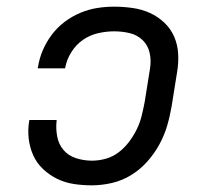

<svg xmlns="http://www.w3.org/2000/svg" viewBox="-20 -548 640 576"><path d="M255 8Q228 8 201.5 4Q175 0 151.5 -11.5Q128 -23 109 -41Q90 -59 79.5 -82.5Q69 -106 66 -133Q63 -160 68 -188H150Q147 -163 151.5 -139Q156 -115 170.5 -98Q185 -81 208 -73.5Q231 -66 256 -66Q277 -66 298 -72Q319 -78 336.5 -91.5Q354 -105 367.5 -123Q381 -141 390.5 -160.5Q400 -180 405 -200.5Q410 -221 414 -242L430 -342Q434 -366 429 -389Q424 -412 408 -427.5Q392 -443 369.5 -448.5Q347 -454 322 -454Q299 -454 274.5 -448.5Q250 -443 229 -428.5Q208 -414 194 -391.5Q180 -369 176 -346L175 -343H93L94 -347Q98 -373 108.5 -397.5Q119 -422 135.5 -444Q152 -466 174 -482.5Q196 -499 221 -509.5Q246 -520 271.5 -524Q297 -528 322 -528Q350 -528 378 -524Q406 -520 430 -509Q454 -498 473 -480Q492 -462 502.5 -438Q513 -414 514.5 -386Q516 -358 511 -330L495 -230Q490 -200 481.5 -171Q473 -142 458 -114.5Q443 -87 421.5 -63Q400 -39 373 -22.5Q346 -6 315.5 1Q285 8 255 8Z"/></svg>

Font: Iosevka Plex Etoile
Style: Italic
Weight: 400
Italic angle: -9°
Designer: Belleve Invis
Foundry: Belleve Invis
Version: Version 25.1.1; ttfautohint (v1.8.4)